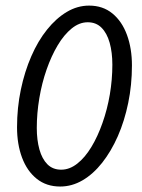

<svg xmlns="http://www.w3.org/2000/svg" viewBox="-20 -670 519 702"><path d="M200.1 12Q149.5 12 114.2 -16.4Q78.9 -44.7 60.6 -93.7Q42.3 -142.8 42.3 -204.6Q42.3 -276 56.2 -342.2Q70 -408.3 94.5 -464.4Q118.9 -520.6 152.1 -561.8Q185.2 -603.1 224.1 -626.3Q263 -649.5 305.8 -649.5Q356 -649.5 391 -620.8Q426 -592.1 444.2 -542.5Q462.4 -493 462.4 -431Q462.4 -359.5 448.8 -293.7Q435.3 -227.9 410.9 -172.2Q386.4 -116.6 353.6 -75Q320.7 -33.4 281.8 -10.7Q242.9 12 200.1 12ZM203.8 -49.6Q234.4 -49.6 262.6 -71.8Q290.8 -94 314 -132.4Q337.2 -170.7 354.7 -220.4Q372.3 -270.1 381.6 -324.7Q390.8 -379.3 390.8 -433.5Q390.8 -478.3 381 -513.5Q371.1 -548.7 351.3 -568.6Q331.5 -588.6 300.7 -588.6Q270.1 -588.6 242.1 -565.9Q214.1 -543.2 190.9 -504.3Q167.7 -465.4 150.4 -415.8Q133 -366.1 123.8 -311Q114.5 -255.8 114.5 -202Q114.5 -158.3 124.1 -123.6Q133.8 -88.9 153.4 -69.2Q173 -49.6 203.8 -49.6Z"/></svg>

Font: Source Sans 3 VF
Style: Italic
Weight: 200
Italic angle: -11°
Designer: Paul D. Hunt
Foundry: Adobe Systems Incorporated
Version: Version 3.042;hotconv 1.0.118;makeotfexe 2.5.65603